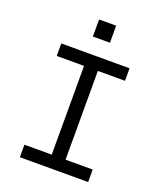

<svg xmlns="http://www.w3.org/2000/svg" viewBox="-162 -1008 934 1110"><g transform="rotate(20 305.0 -452.5)"><path d="M515 -700H95V-623H263V-77H95V0H515V-77H348V-623H515ZM253 -800H358V-905H253Z"/></g></svg>

Font: Necto Mono
Style: Regular
Weight: 400
Designer: Marco Condello
Foundry: Collletttivo
Version: Version 1.300;Glyphs 3.2 (3217)